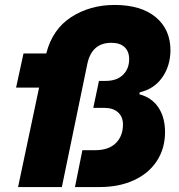

<svg xmlns="http://www.w3.org/2000/svg" viewBox="-20 -756 725 776"><path d="M75 -540H167Q192 -638 268 -687Q344 -736 443 -736Q550 -736 609.5 -686.5Q669 -637 669 -552Q668 -488 635 -442Q602 -396 545 -383L543 -375Q593 -362 620 -322Q647 -282 647 -222Q647 -156 614 -105.5Q581 -55 521 -27.5Q461 0 383 0H283L313 -149H365Q419 -149 448 -177.5Q477 -206 477 -253Q477 -284 457 -302Q437 -320 402 -320H357L380 -429H407Q452 -429 477 -453.5Q502 -478 502 -517Q502 -548 483.5 -565.5Q465 -583 430 -583Q351 -583 333 -498L230 0H53L138 -402H45Z"/></svg>

Font: Mona Sans ExtraBold
Style: Italic
Weight: 800
Italic angle: -11.7°
Designer: Deni Anggara
Foundry: GitHub
Version: Version 2.000